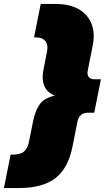

<svg xmlns="http://www.w3.org/2000/svg" viewBox="-103 -762 561 976"><path d="M-83 194 -49 24H-39Q1 24 19.5 8Q38 -8 45 -45L64 -140Q75 -195 94.5 -225.5Q114 -256 151 -269Q188 -282 249 -286L244 -262Q164 -268 134.5 -304.5Q105 -341 118 -408L136 -500Q143 -533 128 -552.5Q113 -572 80 -572H70L104 -742H178Q251 -742 297.5 -715Q344 -688 362.5 -640Q381 -592 368 -529L343 -403Q339 -381 348.5 -370Q358 -359 377 -359H410L376 -189H343Q324 -189 310 -178.5Q296 -168 291 -145L266 -19Q244 93 179 143.5Q114 194 -9 194Z"/></svg>

Font: Montserrat Thin Black
Style: Italic
Weight: 900
Italic angle: -11.3°
Version: Version 9.000